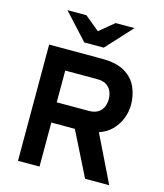

<svg xmlns="http://www.w3.org/2000/svg" viewBox="-132 -1019 954 1117"><g transform="rotate(15 345.0 -460.5)"><path d="M83 0V-700H401.6Q488.9 -700 539.7 -669.6Q590.5 -639.3 612.2 -589.8Q634 -540.3 634 -483.6Q634 -443.9 618.8 -403.4Q603.6 -362.8 572.5 -330.4Q541.5 -297.9 494.4 -282.6L632.4 0H487L354.4 -265.2H212.6V0ZM212.6 -387H403.6Q440 -387 461.2 -400.8Q482.5 -414.5 491.4 -436.4Q500.4 -458.3 500.4 -482.8Q500.4 -505.2 492 -527.1Q483.6 -549 462.5 -563.6Q441.3 -578.2 403.6 -578.2H212.6ZM277.2 -765 134.2 -921H248.4L336.6 -848.4L424.2 -921H538L394.4 -765Z"/></g></svg>

Font: Overpass
Style: Regular
Weight: 400
Designer: Delve Withrington, Dave Bailey, Thomas Jockin
Foundry: Delve Fonts LLC
Version: Version 4.000